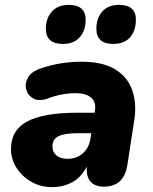

<svg xmlns="http://www.w3.org/2000/svg" viewBox="-20 -756 626 787"><path d="M194 11Q146 11 108 -11Q70 -33 47.5 -68.5Q25 -104 25 -145Q25 -223 92 -258.5Q159 -294 300 -294H368L369 -303Q375 -336 354.5 -355Q334 -374 288 -374Q232 -374 172 -351Q139 -340 116.5 -352.5Q94 -365 87.5 -389.5Q81 -414 95 -438.5Q109 -463 148 -476Q193 -491 234 -497Q275 -503 313 -503Q404 -503 455 -470Q506 -437 523.5 -381.5Q541 -326 530 -261L502 -79Q488 9 406 9Q370 9 351.5 -11Q333 -31 336 -73Q312 -28 275 -8.5Q238 11 194 11ZM256 -105Q295 -105 320 -128Q345 -151 351 -188L354 -210H300Q244 -210 219.5 -197.5Q195 -185 195 -157Q195 -132 212 -118.5Q229 -105 256 -105ZM444 -576Q375 -576 375 -638Q375 -681 399 -708.5Q423 -736 468 -736Q537 -736 537 -675Q537 -631 513.5 -603.5Q490 -576 444 -576ZM238 -576Q168 -576 168 -638Q168 -681 192.5 -708.5Q217 -736 262 -736Q331 -736 331 -675Q331 -631 307 -603.5Q283 -576 238 -576Z"/></svg>

Font: Nunito Black
Style: Italic
Weight: 900
Italic angle: -9°
Designer: Vernon Adams
Foundry: Vernon Adams
Version: Version 3.601; ttfautohint (v1.8.2.53-6de2)